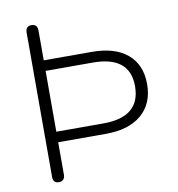

<svg xmlns="http://www.w3.org/2000/svg" viewBox="-80 -783 797 861"><g transform="rotate(-10 318.0 -352.5)"><path d="M136 -172V-220H362Q530 -220 530 -360Q530 -497 362 -497H136V-545H365Q471 -545 528 -496.5Q585 -448 585 -360Q585 -271 527 -221.5Q469 -172 365 -172ZM120 5Q93 5 93 -24V-681Q93 -710 120 -710Q147 -710 147 -681V-24Q147 -10 139.5 -2.5Q132 5 120 5Z"/></g></svg>

Font: Nunito VF Beta Light
Style: Regular
Weight: 300
Designer: Vernon Adams
Foundry: newtypography
Version: Version 3.001